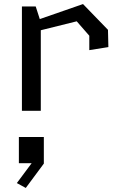

<svg xmlns="http://www.w3.org/2000/svg" viewBox="-20 -546 640 946"><path d="M420 -299V-370L358 -441L181 -397V0H88V-514H156L176 -452L389 -526L512 -399L514 -314ZM63 356 136 258H73V129H196V260L107 380Z"/></svg>

Font: Moralerspace Krypton JPDOC
Style: Regular
Weight: 400
Version: v0.0.6; ttfautohint (v1.8.4.7-5d5b-dirty) -l 6 -r 45 -G 200 